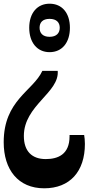

<svg xmlns="http://www.w3.org/2000/svg" viewBox="-64 -561 535 1038"><path d="M204 -541C137 -541 94 -490 94 -411C94 -331 137 -279 204 -279C272 -279 314 -331 314 -411C314 -490 272 -541 204 -541ZM204 -459C242 -459 259 -439 259 -411C259 -383 242 -362 204 -362C166 -362 150 -383 150 -411C150 -439 166 -459 204 -459ZM165 -178C115 -69 -44 -20 -44 208C-44 356 34 457 175 457C314 457 395 366 395 217C395 198 393 181 391 169H312V176C312 275 248 299 183 299C110 299 65 258 65 174C65 8 258 -60 248 -178Z"/></svg>

Font: Noto Serif Myanmar ExtraCondensed
Style: Bold
Weight: 700
Width: 2
Designer: Ben Mitchell and the Monotype Design Team
Foundry: Monotype Imaging Inc.
Version: Version 2.106